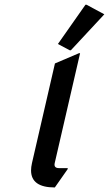

<svg xmlns="http://www.w3.org/2000/svg" viewBox="-20 -785 468 824"><path d="M215.3 19.5Q113.3 19.5 113.3 -53.7Q113.3 -67.9 117.2 -85L215.8 -512.7L318.8 -556.6H323.7L214.8 -85Q210 -63.5 233.4 -63.5H271L270 -58.6ZM346.7 -764.6H351.6L427.7 -723.6L284.2 -569.3H279.3L228.5 -596.2Z"/></svg>

Font: Nova Script
Style: Regular
Weight: 400
Italic angle: -13°
Version: Version 2.001